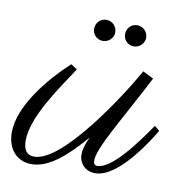

<svg xmlns="http://www.w3.org/2000/svg" viewBox="-93 -561 608 636"><g transform="rotate(10 211.0 -243.0)"><path d="M228 -106C217 -83 211 -63 211 -46C211 -18 232 7 266 7C348 7 439 -148 451 -168L434 -182C388 -114 316 -17 268 -18C260 -18 256 -24 256 -34C256 -78 325 -187 401 -335L365 -353C310 -255 151 -12 58 -12C29 -12 21 -34 21 -60C21 -140 101 -251 147 -321L126 -335C59 -273 -29 -169 -29 -79C-29 -22 4 14 53 14C111 14 167 -36 228 -106ZM355 -464C355 -484 339 -500 319 -500C299 -500 284 -484 284 -464C284 -445 299 -429 319 -429C339 -429 355 -445 355 -464ZM251 -464C251 -484 235 -500 215 -500C195 -500 180 -484 180 -464C180 -445 195 -429 215 -429C235 -429 251 -445 251 -464Z"/></g></svg>

Font: Parisienne
Style: Regular
Weight: 400
Designer: Astigmatic (AOETI)
Foundry: Astigmatic (AOETI)
Version: Version 1.000